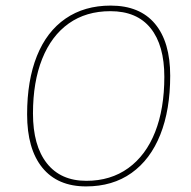

<svg xmlns="http://www.w3.org/2000/svg" viewBox="-20 -662 682 687"><path d="M589 -391Q589 -269 553.5 -180Q518 -91 450.5 -43Q383 5 288 5Q186 5 131.5 -62Q77 -129 77 -253Q77 -374 112 -461.5Q147 -549 214.5 -595.5Q282 -642 376 -642Q480 -642 534.5 -577Q589 -512 589 -391ZM98 -256Q98 -141 147.5 -78Q197 -15 289 -15Q376 -15 439 -60.5Q502 -106 535 -189.5Q568 -273 568 -387Q568 -500 519 -561Q470 -622 375 -622Q288 -622 226 -578Q164 -534 131 -451.5Q98 -369 98 -256Z"/></svg>

Font: Luna Sans Thin
Style: Italic
Weight: 250
Italic angle: -7°
Designer: Juan Pablo del Peral
Foundry: Huerta Tipografica
Version: Version 2.001; ttfautohint (v1.5)